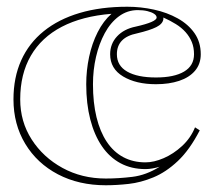

<svg xmlns="http://www.w3.org/2000/svg" viewBox="-20 -535 636 570"><path d="M294 15Q214 15 152 -17.5Q90 -50 55 -108Q20 -166 20 -240Q20 -305 43 -356Q66 -407 110 -442.5Q154 -478 216.5 -496.5Q279 -515 358 -515Q398 -515 437 -506.5Q476 -498 507.5 -480.5Q539 -463 557.5 -436.5Q576 -410 576 -374Q576 -345 559 -325Q542 -305 512 -295Q482 -285 443 -285Q384 -285 345.5 -308Q307 -331 307 -374Q307 -405 327.5 -427Q348 -449 383 -456Q445 -470 445 -483Q445 -489 437.5 -494Q430 -499 417.5 -502Q405 -505 389 -505Q358 -505 333 -486.5Q308 -468 291 -436.5Q274 -405 265 -366Q256 -327 256 -285Q256 -230 266.5 -187Q277 -144 297 -114Q317 -84 346 -68.5Q375 -53 412 -53Q437 -53 466 -65.5Q495 -78 520.5 -101.5Q546 -125 559 -157L573 -148Q543 -90 508 -57Q473 -24 435.5 -8.5Q398 7 362 11Q326 15 294 15ZM465 -483V-478Q463 -464 444 -454.5Q425 -445 387 -436Q327 -424 327 -374Q327 -340 357.5 -322.5Q388 -305 443 -305Q497 -305 526.5 -322.5Q556 -340 556 -374Q556 -394 549.5 -410Q543 -426 531 -439.5Q519 -453 502 -463.5Q485 -474 465 -483ZM40 -240Q40 -174 74 -121Q108 -68 165.5 -36.5Q223 -5 294 -5Q332 -5 373 -10Q414 -15 454 -40Q444 -37 433 -35Q422 -33 412 -33Q370 -33 337.5 -50.5Q305 -68 282.5 -101Q260 -134 248 -180.5Q236 -227 236 -285Q236 -326 244.5 -366Q253 -406 270 -439.5Q287 -473 311 -494Q224 -487 163.5 -455.5Q103 -424 71.5 -369.5Q40 -315 40 -240Z"/></svg>

Font: Kalnia Glaze Thin
Style: Regular
Weight: 100
Version: Version 1.110